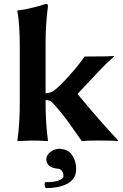

<svg xmlns="http://www.w3.org/2000/svg" viewBox="-20 -718 631 981"><path d="M216.8 97.2C217.8 111.2 222.9 122 232.2 129.6C241.5 137.3 256 142.1 275.9 144C284 144.7 290.8 148.4 296.1 155C301.5 161.7 304.2 170.4 304.2 181.2C304.2 190.6 296.3 198.2 280.5 204.1C264.7 210 241.2 212.9 210 212.9C208 217.1 207.5 222.7 208.5 229.5C209.5 236.3 211.6 240.9 214.8 243.2C235 243.2 253.8 241.5 271.2 238.3C288.7 235 304.9 229.8 320.1 222.7C335.2 215.5 347.2 205.5 356 192.6C364.7 179.8 369.1 164.6 369.1 147C369.1 116.7 360.8 90.7 344.2 68.8C332.8 53.9 313.8 44.9 287.1 42H280.8C262.9 43.9 248.1 49.6 236.6 59.1C225 68.5 218.4 79.8 216.8 92.8ZM81.1 -200.2C81.1 -119.5 77 -52.7 68.8 0L69.8 2.9L147 0C169.8 0 195.1 1 223.1 2.9L225.1 0C217 -56 212.9 -122.7 212.9 -200.2V-207C227.2 -206.4 237.3 -203.5 243.2 -198.2C258.8 -182 273.2 -165.9 286.4 -149.9C299.6 -134 309.7 -121.1 316.9 -111.3L354.5 -58.6L397.9 2.9C413.2 1 439.9 0 478 0C538.6 0 573.2 1 582 2.9L584 0C522.5 -65.1 453.1 -144.4 376 -237.8C381.8 -243.7 397.8 -260.7 423.8 -289.1L498.5 -368.2C522.3 -392.6 543.8 -412.9 563 -429.2L561 -432.1C548.3 -430.2 498.7 -429.2 412.1 -429.2C391 -398.3 364.7 -365.6 333.5 -331.1C302.6 -296.5 277 -271.5 256.8 -255.9C246.4 -247.7 231.8 -242.8 212.9 -241.2V-500C212.9 -561.2 217 -623.9 225.1 -688C225.1 -694.8 221.4 -698.2 213.9 -698.2C199.5 -692.7 176.8 -686.1 145.5 -678.5C114.3 -670.8 89.4 -666.3 70.8 -665L68.8 -662.1C77 -617.8 81.1 -555.2 81.1 -474.1Z"/></svg>

Font: Linux Biolinum G
Style: Bold
Weight: 700
Designer: Philipp H. Poll
Foundry: Philipp H. Poll
Version: Version 1.1.0